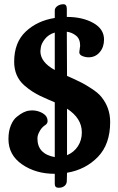

<svg xmlns="http://www.w3.org/2000/svg" viewBox="-20 -801 556 908"><path d="M171 -559Q171 -507 239 -470V-647Q209 -638 192 -616Q175 -594 173 -576ZM297 -287V-67Q330 -81 348.5 -109.5Q367 -138 367 -175Q367 -242 297 -287ZM297 16 296 54Q296 69 285.5 78Q275 87 257 87Q239 87 239 69V21Q149 21 84.5 -23.5Q20 -68 20 -143V-144Q20 -181 31.5 -208.5Q43 -236 60 -249Q93 -276 120 -278L131 -279Q159 -279 182 -265.5Q205 -252 205 -228Q205 -218 196 -211Q179 -200 169.5 -184Q160 -168 158 -157L157 -146Q157 -73 239 -58V-317Q228 -322 206.5 -331Q185 -340 169 -348Q153 -356 135 -367Q117 -378 94 -398Q47 -440 47 -509Q47 -600 101.5 -651.5Q156 -703 239 -716V-751Q239 -764 251.5 -772.5Q264 -781 280 -781Q296 -781 296 -759V-721Q370 -721 421 -692.5Q472 -664 472 -614Q472 -578 451.5 -554Q431 -530 399 -530Q384 -530 369.5 -536Q355 -542 355 -554L359 -585Q359 -617 339.5 -632.5Q320 -648 296 -651L297 -442Q299 -441 303 -439.5Q307 -438 326.5 -429Q346 -420 365 -410.5Q384 -401 414.5 -381Q445 -361 460 -342Q501 -291 501 -224Q501 -119 443 -59Q385 1 297 16Z"/></svg>

Font: Aladin
Style: Regular
Weight: 400
Designer: Angel Koziupa and Alejandro Paul
Foundry: Angel Koziupa and Alejandro Paul
Version: Version 1.000